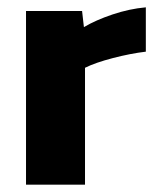

<svg xmlns="http://www.w3.org/2000/svg" viewBox="-20 -504 429 524"><path d="M51 -474H204L209 -430Q241 -449 287 -464.5Q333 -480 378 -484V-363Q336 -358 288 -345.5Q240 -333 212 -319V0H51Z"/></svg>

Font: Kanit SemiBold
Style: Regular
Weight: 600
Designer: Katatrad Team
Foundry: CadsonDemak
Version: Version 1.030